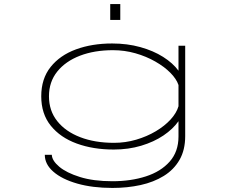

<svg xmlns="http://www.w3.org/2000/svg" viewBox="-20 -725 1140 945"><path d="M540 11Q438.5 11 357.8 -18.5Q277 -48 230 -106.2Q183 -164.5 183 -251Q183 -337.5 229 -395.2Q275 -453 354 -482Q433 -511 532 -511Q606.5 -511 670.5 -493.2Q734.5 -475.5 782.8 -445Q831 -414.5 858.5 -377V-500H891.5V-55Q891.5 13.5 863.5 62Q835.5 110.5 786 141Q736.5 171.5 671.8 185.8Q607 200 533.5 200Q435 200 360 178.5Q285 157 242.8 120.2Q200.5 83.5 200.5 37H235Q236 65.5 271.5 95.5Q307 125.5 373.5 146.2Q440 167 533.5 167Q624 167 697.8 143.2Q771.5 119.5 815 70.5Q858.5 21.5 858.5 -53V-128.5Q831.5 -90 784.5 -58.2Q737.5 -26.5 675 -7.8Q612.5 11 540 11ZM221 -251Q221 -180 261.8 -128.8Q302.5 -77.5 374.8 -49.8Q447 -22 541 -22Q597.5 -22 650.2 -37.5Q703 -53 746.8 -79Q790.5 -105 819.8 -137Q849 -169 858.5 -202V-306.5Q848.5 -336.5 818.5 -366.8Q788.5 -397 744.2 -422.2Q700 -447.5 646.5 -462.8Q593 -478 536 -478Q444.5 -478 373.5 -450.8Q302.5 -423.5 261.8 -372.8Q221 -322 221 -251ZM522.5 -705H572V-627H522.5Z"/></svg>

Font: Trispace Expanded Thin
Style: Regular
Weight: 100
Width: 7
Designer: Tyler Finck
Foundry: Etcetera Type Company
Version: Version 1.210; ttfautohint (v1.8.3)